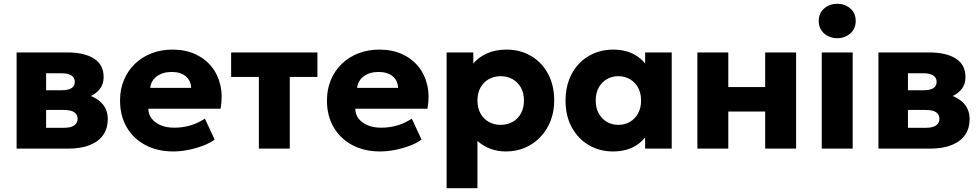

<svg xmlns="http://www.w3.org/2000/svg" viewBox="-20 -788 5198 1018"><path d="M68 0V-510H336Q427 -510 478.2 -477.5Q529.5 -445 529.5 -379Q529.5 -343 511 -318.2Q492.5 -293.5 461.2 -278.8Q430 -264 392 -258.5L389.5 -295Q464 -288.5 507.8 -252.2Q551.5 -216 551.5 -156.5Q551.5 -107.5 527.2 -72.5Q503 -37.5 456 -18.8Q409 0 341.5 0ZM224.5 -110.5H320Q355 -110.5 373.2 -123Q391.5 -135.5 391.5 -158.5Q391.5 -180.5 373.8 -192.8Q356 -205 320 -205H209.5V-309.5H307.5Q340.5 -309.5 358.5 -320.2Q376.5 -331 376.5 -354Q376.5 -376.5 358.2 -388Q340 -399.5 307.5 -399.5H224.5Z M898.5 15Q814.5 15 751 -18.8Q687.5 -52.5 652 -113.2Q616.5 -174 616.5 -255.5Q616.5 -314.5 637.2 -364Q658 -413.5 695.2 -449.5Q732.5 -485.5 783.2 -505.2Q834 -525 895 -525Q962 -525 1014.5 -501.2Q1067 -477.5 1101.2 -435.2Q1135.5 -393 1148.5 -335.8Q1161.5 -278.5 1149.5 -211.5H766.5Q767 -181.5 784.5 -159Q802 -136.5 832.5 -123.8Q863 -111 903.5 -111Q948.5 -111 989 -122.8Q1029.5 -134.5 1066.5 -159L1118 -48Q1094.5 -30 1057.2 -15.8Q1020 -1.5 978.2 6.8Q936.5 15 898.5 15ZM776.5 -322H993.5Q992.5 -360.5 965 -383.5Q937.5 -406.5 890.5 -406.5Q843 -406.5 811.8 -383.5Q780.5 -360.5 776.5 -322Z M1352.5 0V-380H1205.5V-510H1663V-380H1516.5V0Z M1995.5 15Q1911.5 15 1848 -18.8Q1784.5 -52.5 1749 -113.2Q1713.5 -174 1713.5 -255.5Q1713.5 -314.5 1734.2 -364Q1755 -413.5 1792.2 -449.5Q1829.5 -485.5 1880.2 -505.2Q1931 -525 1992 -525Q2059 -525 2111.5 -501.2Q2164 -477.5 2198.2 -435.2Q2232.5 -393 2245.5 -335.8Q2258.5 -278.5 2246.5 -211.5H1863.5Q1864 -181.5 1881.5 -159Q1899 -136.5 1929.5 -123.8Q1960 -111 2000.5 -111Q2045.5 -111 2086 -122.8Q2126.5 -134.5 2163.5 -159L2215 -48Q2191.5 -30 2154.2 -15.8Q2117 -1.5 2075.2 6.8Q2033.5 15 1995.5 15ZM1873.5 -322H2090.5Q2089.5 -360.5 2062 -383.5Q2034.5 -406.5 1987.5 -406.5Q1940 -406.5 1908.8 -383.5Q1877.5 -360.5 1873.5 -322Z M2348 210V-510H2489.5V-451.5Q2518 -485 2562.2 -505Q2606.5 -525 2665 -525Q2738 -525 2795.2 -491.5Q2852.5 -458 2885.5 -397Q2918.5 -336 2918.5 -255Q2918.5 -198 2899.8 -148.8Q2881 -99.5 2846.5 -62.8Q2812 -26 2765.2 -5.5Q2718.5 15 2662 15Q2617 15 2579.2 0.5Q2541.5 -14 2511.5 -40.5V210ZM2634.5 -126Q2670 -126 2698 -141.8Q2726 -157.5 2742 -186.5Q2758 -215.5 2758 -255Q2758 -295 2741.8 -323.8Q2725.5 -352.5 2697.8 -368.2Q2670 -384 2634.5 -384Q2599.5 -384 2571.5 -368.2Q2543.5 -352.5 2527.5 -323.8Q2511.5 -295 2511.5 -255Q2511.5 -215.5 2527.5 -186.5Q2543.5 -157.5 2571.2 -141.8Q2599 -126 2634.5 -126Z M3230.5 15Q3158.5 15 3101.5 -18.8Q3044.5 -52.5 3011.5 -113.2Q2978.5 -174 2978.5 -255Q2978.5 -316 2997.5 -365.8Q3016.5 -415.5 3050.5 -451Q3084.5 -486.5 3130.5 -505.8Q3176.5 -525 3230.5 -525Q3301.5 -525 3351.5 -494.2Q3401.5 -463.5 3423 -412.5L3400.5 -377V-510H3541.5V0H3400.5V-133L3423 -98Q3401.5 -47 3351.5 -16Q3301.5 15 3230.5 15ZM3258.5 -126Q3292.5 -126 3319.8 -141.8Q3347 -157.5 3363 -186.5Q3379 -215.5 3379 -255Q3379 -295 3363 -323.8Q3347 -352.5 3319.8 -368.2Q3292.5 -384 3258.5 -384Q3224.5 -384 3197.5 -368.2Q3170.5 -352.5 3154.5 -323.8Q3138.5 -295 3138.5 -255Q3138.5 -215.5 3154.5 -186.5Q3170.5 -157.5 3197.5 -141.8Q3224.5 -126 3258.5 -126Z M3677.5 0V-510H3841.5V-326.5H4037V-510H4201V0H4037V-196.5H3841.5V0Z M4337 0V-510H4501V0ZM4419 -585.5Q4379.5 -585.5 4350.2 -610.2Q4321 -635 4321 -677Q4321 -719 4350.2 -743.5Q4379.5 -768 4419 -768Q4459 -768 4488 -743.5Q4517 -719 4517 -677Q4517 -635 4488 -610.2Q4459 -585.5 4419 -585.5Z M4637.5 0V-510H4905.5Q4996.5 -510 5047.8 -477.5Q5099 -445 5099 -379Q5099 -343 5080.5 -318.2Q5062 -293.5 5030.8 -278.8Q4999.5 -264 4961.5 -258.5L4959 -295Q5033.5 -288.5 5077.2 -252.2Q5121 -216 5121 -156.5Q5121 -107.5 5096.8 -72.5Q5072.5 -37.5 5025.5 -18.8Q4978.5 0 4911 0ZM4794 -110.5H4889.5Q4924.5 -110.5 4942.8 -123Q4961 -135.5 4961 -158.5Q4961 -180.5 4943.2 -192.8Q4925.5 -205 4889.5 -205H4779V-309.5H4877Q4910 -309.5 4928 -320.2Q4946 -331 4946 -354Q4946 -376.5 4927.8 -388Q4909.5 -399.5 4877 -399.5H4794Z"/></svg>

Font: Geologica Cursive
Style: Bold
Weight: 700
Designer: Sindre Bremnes, Frode Helland
Foundry: Monokrom Skriftforlag AS
Version: Version 1.010;gftools[0.9.28]